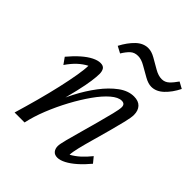

<svg xmlns="http://www.w3.org/2000/svg" viewBox="-178 -732 851 851"><g transform="rotate(45 247.0 -306.5)"><path d="M319.3 7.8Q301.8 7.8 293 -2.9Q284.2 -13.7 284.2 -30.3Q284.2 -42 292.5 -74.2Q300.8 -106.4 312.5 -147.5Q324.2 -188.5 335.4 -230.5Q346.7 -272.5 355 -305.7Q363.3 -338.9 363.3 -352.5Q363.3 -373 342.8 -373Q321.3 -373 293.9 -349.6Q266.6 -326.2 238.3 -286.1Q210 -246.1 183.6 -197.3Q157.2 -148.4 136.7 -97.2Q116.2 -45.9 106.4 0H43.9Q60.5 -55.7 76.2 -113.3Q91.8 -170.9 103.5 -222.7Q115.2 -274.4 122.1 -315.4Q128.9 -356.4 128.9 -377.9Q106.4 -366.2 86.9 -348.1Q67.4 -330.1 47.9 -301.8L26.4 -332Q50.8 -361.3 74.7 -382.3Q98.6 -403.3 120.1 -414.1Q141.6 -424.8 158.2 -424.8Q175.8 -424.8 182.6 -414.6Q189.5 -404.3 189.5 -386.7Q189.5 -370.1 185.5 -340.8Q181.6 -311.5 170.4 -263.7Q159.2 -215.8 138.7 -140.6H128.9Q146.5 -189.5 172.4 -239.3Q198.2 -289.1 230 -331.1Q261.7 -373 296.9 -398.9Q332 -424.8 368.2 -424.8Q396.5 -424.8 411.1 -409.2Q425.8 -393.6 425.8 -366.2Q425.8 -350.6 418 -317.9Q410.2 -285.2 398.9 -243.7Q387.7 -202.1 376 -161.1Q364.3 -120.1 356.4 -87.4Q348.6 -54.7 348.6 -40Q370.1 -51.8 389.6 -69.3Q409.2 -86.9 428.7 -111.3L450.2 -85Q425.8 -55.7 402.3 -35.2Q378.9 -14.6 357.4 -3.4Q335.9 7.8 319.3 7.8ZM463.9 -614.3 494.1 -597.7Q474.6 -558.6 448.2 -533.7Q421.9 -508.8 391.6 -508.8Q372.1 -508.8 347.7 -522.5Q323.2 -536.1 298.8 -550.3Q274.4 -564.5 253.9 -564.5Q231.4 -564.5 217.3 -551.3Q203.1 -538.1 189.5 -515.6L158.2 -532.2Q178.7 -571.3 204.6 -596.2Q230.5 -621.1 261.7 -621.1Q282.2 -621.1 306.2 -607.4Q330.1 -593.8 354.5 -579.6Q378.9 -565.4 400.4 -565.4Q419.9 -565.4 434.6 -579.1Q449.2 -592.8 463.9 -614.3Z"/></g></svg>

Font: Crimson Pro Light
Style: Italic
Weight: 300
Italic angle: -12°
Designer: Jacques Le Bailly
Foundry: Baron von Fonthausen
Version: Version 1.003